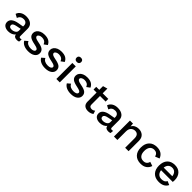

<svg xmlns="http://www.w3.org/2000/svg" viewBox="475 -2475 4243 4243"><g transform="rotate(45 2597.0 -353.5)"><path d="M552 -74 545 -2Q518 10 483 10Q440 10 414.5 -7Q389 -24 381 -64Q358 -29 313 -9.5Q268 10 212 10Q139 10 94 -24Q49 -58 49 -121Q49 -180 98 -220.5Q147 -261 244 -278L371 -300V-327Q371 -373 344 -399.5Q317 -426 269 -426Q170 -426 140 -336L57 -380Q75 -440 130.5 -475Q186 -510 267 -510Q364 -510 421 -465Q478 -420 478 -333V-107Q478 -88 486.5 -79Q495 -70 515 -70Q537 -70 552 -74ZM371 -166V-226L262 -204Q210 -194 185 -176Q160 -158 160 -128Q160 -100 179.5 -85.5Q199 -71 235 -71Q289 -71 330 -97Q371 -123 371 -166Z M611 -95 683 -157Q702 -114 742 -94Q782 -74 838 -74Q889 -74 917 -90.5Q945 -107 945 -134Q945 -158 919 -172.5Q893 -187 829 -200Q718 -221 673 -256Q628 -291 628 -355Q628 -396 653 -431.5Q678 -467 725.5 -488.5Q773 -510 838 -510Q921 -510 971 -482.5Q1021 -455 1048 -397L972 -341Q954 -385 921.5 -405.5Q889 -426 839 -426Q794 -426 764.5 -407.5Q735 -389 735 -365Q735 -338 761.5 -322Q788 -306 858 -293Q964 -274 1008 -239Q1052 -204 1052 -141Q1052 -74 994 -32Q936 10 834 10Q758 10 699.5 -16Q641 -42 611 -95Z M1140 -95 1212 -157Q1231 -114 1271 -94Q1311 -74 1367 -74Q1418 -74 1446 -90.5Q1474 -107 1474 -134Q1474 -158 1448 -172.5Q1422 -187 1358 -200Q1247 -221 1202 -256Q1157 -291 1157 -355Q1157 -396 1182 -431.5Q1207 -467 1254.5 -488.5Q1302 -510 1367 -510Q1450 -510 1500 -482.5Q1550 -455 1577 -397L1501 -341Q1483 -385 1450.5 -405.5Q1418 -426 1368 -426Q1323 -426 1293.5 -407.5Q1264 -389 1264 -365Q1264 -338 1290.5 -322Q1317 -306 1387 -293Q1493 -274 1537 -239Q1581 -204 1581 -141Q1581 -74 1523 -32Q1465 10 1363 10Q1287 10 1228.5 -16Q1170 -42 1140 -95Z M1693 -651Q1693 -683 1712 -700Q1731 -717 1765 -717Q1799 -717 1817.5 -700Q1836 -683 1836 -651Q1836 -619 1817.5 -601.5Q1799 -584 1765 -584Q1731 -584 1712 -601.5Q1693 -619 1693 -651ZM1818 0H1711V-500H1818Z M1943 -95 2015 -157Q2034 -114 2074 -94Q2114 -74 2170 -74Q2221 -74 2249 -90.5Q2277 -107 2277 -134Q2277 -158 2251 -172.5Q2225 -187 2161 -200Q2050 -221 2005 -256Q1960 -291 1960 -355Q1960 -396 1985 -431.5Q2010 -467 2057.5 -488.5Q2105 -510 2170 -510Q2253 -510 2303 -482.5Q2353 -455 2380 -397L2304 -341Q2286 -385 2253.5 -405.5Q2221 -426 2171 -426Q2126 -426 2096.5 -407.5Q2067 -389 2067 -365Q2067 -338 2093.5 -322Q2120 -306 2190 -293Q2296 -274 2340 -239Q2384 -204 2384 -141Q2384 -74 2326 -32Q2268 10 2166 10Q2090 10 2031.5 -16Q1973 -42 1943 -95Z M2838 -33Q2814 -13 2779.5 -1.5Q2745 10 2705 10Q2636 10 2594.5 -24.5Q2553 -59 2552 -132V-416H2457V-500H2552V-617L2659 -647V-500H2834V-416H2659V-150Q2659 -114 2678.5 -96.5Q2698 -79 2732 -79Q2778 -79 2813 -111Z M3410 -74 3403 -2Q3376 10 3341 10Q3298 10 3272.5 -7Q3247 -24 3239 -64Q3216 -29 3171 -9.5Q3126 10 3070 10Q2997 10 2952 -24Q2907 -58 2907 -121Q2907 -180 2956 -220.5Q3005 -261 3102 -278L3229 -300V-327Q3229 -373 3202 -399.5Q3175 -426 3127 -426Q3028 -426 2998 -336L2915 -380Q2933 -440 2988.5 -475Q3044 -510 3125 -510Q3222 -510 3279 -465Q3336 -420 3336 -333V-107Q3336 -88 3344.5 -79Q3353 -70 3373 -70Q3395 -70 3410 -74ZM3229 -166V-226L3120 -204Q3068 -194 3043 -176Q3018 -158 3018 -128Q3018 -100 3037.5 -85.5Q3057 -71 3093 -71Q3147 -71 3188 -97Q3229 -123 3229 -166Z M3968 -324V0H3861V-290Q3861 -422 3754 -422Q3698 -422 3658 -383.5Q3618 -345 3618 -265V0H3511V-500H3606L3611 -417Q3636 -464 3680 -487Q3724 -510 3780 -510Q3863 -510 3915.5 -462Q3968 -414 3968 -324Z M4567 -370 4467 -330Q4441 -425 4350 -425Q4283 -425 4246 -379Q4209 -333 4209 -249Q4209 -165 4246 -120Q4283 -75 4350 -75Q4401 -75 4432 -100Q4463 -125 4473 -172L4571 -139Q4549 -69 4493 -29.5Q4437 10 4352 10Q4234 10 4167.5 -59Q4101 -128 4101 -250Q4101 -372 4167 -441Q4233 -510 4350 -510Q4514 -510 4567 -370Z M5139 -210H4773Q4782 -144 4820 -109.5Q4858 -75 4918 -75Q4967 -75 4999.5 -92.5Q5032 -110 5044 -143L5133 -106Q5077 10 4918 10Q4800 10 4733.5 -59Q4667 -128 4667 -250Q4667 -373 4731 -441.5Q4795 -510 4911 -510Q5021 -510 5082 -443Q5143 -376 5143 -265Q5143 -236 5139 -210ZM4773 -292H5043Q5035 -355 5000.5 -390Q4966 -425 4911 -425Q4853 -425 4817.5 -391Q4782 -357 4773 -292Z"/></g></svg>

Font: Work Sans Medium
Style: Regular
Weight: 500
Designer: Wei Huang
Foundry: Wei Huang
Version: Version 1.500